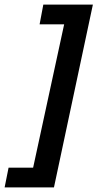

<svg xmlns="http://www.w3.org/2000/svg" viewBox="-65 -740 421 829"><path d="M336 -720H122L106 -635H212L78 -16H-28L-45 69H168Z"/></svg>

Font: Racing Sans One
Style: Regular
Weight: 400
Designer: Pablo Impallari, Rodrigo Fuenzalida
Foundry: Pablo Impallari, Rodrigo Fuenzalida
Version: Version 1.001